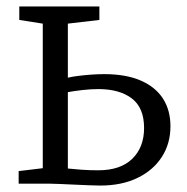

<svg xmlns="http://www.w3.org/2000/svg" viewBox="-20 -571 580 597"><path d="M38 0V-39L113 -48V-497.5L40 -509V-551H289V-509L191 -497.5V-329.5Q206 -333 224.8 -335.2Q243.5 -337.5 264 -339Q284.5 -340.5 304 -340.5Q371 -340.5 417 -320.8Q463 -301 486.5 -264.8Q510 -228.5 510 -178.5Q510 -124.5 483.2 -83Q456.5 -41.5 407.5 -17.8Q358.5 6 291.5 6Q277 6 255 5Q233 4 209.2 3Q185.5 2 164.8 1Q144 0 131 0ZM285.5 -41.5Q354.5 -41.5 391.2 -77.2Q428 -113 428 -173Q428 -236 389.8 -265Q351.5 -294 286 -294Q262 -294 236 -291Q210 -288 191 -284.5V-47Q210 -45 234.5 -43.2Q259 -41.5 285.5 -41.5Z"/></svg>

Font: Merriweather 28pt Light
Style: Regular
Weight: 300
Version: Version 2.100